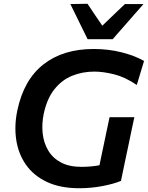

<svg xmlns="http://www.w3.org/2000/svg" viewBox="-20 -987 784 1019"><path d="M401.5 12Q299 12 228.2 -21.8Q157.5 -55.5 117.2 -113.5Q77 -171.5 66 -245.8Q55 -320 72 -401Q106 -563 210.2 -645Q314.5 -727 477 -727Q556 -727 626 -709.2Q696 -691.5 744.5 -663.5L706 -536Q644 -578 586 -592.5Q528 -607 480.5 -607Q417.5 -607 362.8 -584.8Q308 -562.5 268.8 -513.2Q229.5 -464 212 -383Q201 -329 206.5 -278.8Q212 -228.5 236 -188.2Q260 -148 303.5 -124.8Q347 -101.5 412 -101.5Q463.5 -101.5 508 -110Q513 -135 517.8 -157.8Q522.5 -180.5 527.5 -203.5Q537.5 -252.5 545.5 -289.8Q553.5 -327 561.5 -365H693Q685 -327 677 -289.8Q669 -252.5 659 -203.5Q650 -162 641.5 -120.8Q633 -79.5 622 -27Q584 -11 523.8 0.5Q463.5 12 401.5 12ZM445 -779Q422 -825.5 399 -872.5Q376 -919.5 353.5 -965.5L444.5 -967Q463.5 -938 483.2 -909Q503 -880 523 -850.5Q553.5 -880 583.2 -908.5Q613 -937 643 -965.5H741.5Q699.5 -918 659.5 -872Q619.5 -826 578 -779Z"/></svg>

Font: Commissioner SemiBold
Style: Italic
Weight: 600
Italic angle: -12°
Designer: Kostas Bartsokas
Foundry: Kostas Bartsokas
Version: Version 1.000; ttfautohint (v1.8.3)